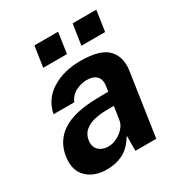

<svg xmlns="http://www.w3.org/2000/svg" viewBox="-169 -830 904 960"><g transform="rotate(-30 283.0 -349.5)"><path d="M173.5 10Q100.5 10 58 -31Q15.5 -72 26 -148Q38.5 -233 107.2 -277.2Q176 -321.5 309.5 -323L371.5 -324L376 -355Q381 -391.5 362 -410.2Q343 -429 304.5 -428.5Q274.5 -428 243.8 -413Q213 -398 197.5 -363H78Q94 -443 162.8 -485Q231.5 -527 326 -527Q441.5 -527 483.8 -482Q526 -437 515.5 -363.5L461.5 0H341L341.5 -87.5Q307.5 -31.5 266.2 -10.8Q225 10 173.5 10ZM235.5 -86Q261 -86 285.5 -98.2Q310 -110.5 327.5 -130.2Q345 -150 348.5 -172.5L360 -249L310 -248Q275.5 -247.5 244 -239.5Q212.5 -231.5 191.2 -212.8Q170 -194 165 -162.5Q160 -126.5 180.8 -106.2Q201.5 -86 235.5 -86ZM370 -590 388 -709H524.5L507 -590ZM149.5 -590 167.5 -709H304L286.5 -590Z"/></g></svg>

Font: Public Sans
Style: Bold Italic
Weight: 700
Italic angle: -8°
Designer: The Public Sans project authors (U.S. Web Design System). Libre Franklin designed by Pablo Impallari and Rodrigo Fuenzal
Version: Version 1.008; ttfautohint (v1.8.1) -l 8 -r 50 -G 200 -x 14 